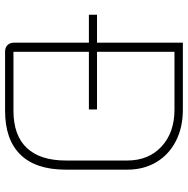

<svg xmlns="http://www.w3.org/2000/svg" viewBox="-12 -728 740 756"><g transform="rotate(90 358.0 -350.0)"><path d="M648 -481V-239Q648 -121 589 -60.5Q530 0 416 0H184Q167 0 157.5 -9.5Q148 -19 148 -36V-330H38V-362H148V-700H412Q482 -700 535.5 -672.5Q589 -645 618.5 -595.5Q648 -546 648 -481ZM612 -481Q612 -565 557 -616Q502 -667 412 -667H184V-362H411V-330H184V-33H416Q513 -33 562.5 -85.5Q612 -138 612 -239Z"/></g></svg>

Font: Bai Jamjuree ExtraLight
Style: Regular
Weight: 275
Designer: Katatrad Aksorn Co.,Ltd.
Foundry: Cadson Demak Co.,Ltd.
Version: Version 1.000; ttfautohint (v1.6)